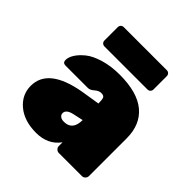

<svg xmlns="http://www.w3.org/2000/svg" viewBox="-194 -875 1033 1033"><g transform="rotate(45 322.5 -358.0)"><path d="M35 -149Q35 -284 254 -322L360 -339Q360 -369 355 -379.5Q350 -390 331.5 -390Q313 -390 295 -374Q277 -358 261 -358H91Q69 -358 69 -379.5Q69 -401 84.5 -425.5Q100 -450 129.5 -474Q159 -498 212.5 -514Q266 -530 332 -530Q466 -530 533 -474Q600 -418 600 -314V-27Q600 -16 592 -8Q584 0 573 0H398Q387 0 379 -8Q371 -16 371 -27V-55Q324 10 234 10Q144 10 89.5 -35.5Q35 -81 35 -149ZM298 -138Q363 -138 363 -216L304 -203Q260 -193 260 -166Q260 -154 270 -146Q280 -138 298 -138ZM166 -726H493Q503 -726 509.5 -719.5Q516 -713 516 -703V-602Q516 -592 509.5 -585.5Q503 -579 493 -579H166Q156 -579 149.5 -585.5Q143 -592 143 -602V-703Q143 -713 149.5 -719.5Q156 -726 166 -726Z"/></g></svg>

Font: Rubik One
Style: Regular
Weight: 400
Designer: Hubert and Fischer with Elvire Volk Leonovitch
Foundry: Hubert and Fischer with Elvire Volk Leonovitch
Version: Version 1.001